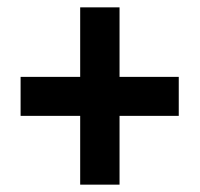

<svg xmlns="http://www.w3.org/2000/svg" viewBox="-20 -615 543 522"><path d="M305 -406V-595H198V-406H36V-300H198V-113H305V-300H466V-406Z"/></svg>

Font: Noto Sans Armenian Condensed
Style: Bold
Weight: 700
Width: 3
Designer: Monotype Design Team
Foundry: Monotype Imaging Inc.
Version: Version 2.008